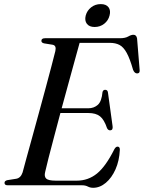

<svg xmlns="http://www.w3.org/2000/svg" viewBox="-20 -882 685 914"><path d="M370 0H16.5Q1.5 0 1.5 -11.5Q1.5 -21.5 15.5 -24.5L57 -31Q78.5 -34.5 87.5 -61Q93.5 -84.5 105.8 -128.8Q118 -173 133.5 -229.2Q149 -285.5 165.5 -346Q182 -406.5 197.5 -463.8Q213 -521 225 -567Q237 -613 243.5 -639Q249.5 -665.5 230.5 -669L190 -675.5Q177 -678.5 177 -687.5Q177 -700 194.5 -700H550.5Q576 -700 590.2 -708.2Q604.5 -716.5 615 -716.5Q629.5 -716.5 632.5 -699L644.5 -552Q647.5 -533.5 634 -532.5Q621 -531.5 613.5 -549.5Q598.5 -602.5 583.2 -630.2Q568 -658 549 -668Q530 -678 503 -678H359Q350 -645.5 336.2 -595.5Q322.5 -545.5 306.2 -486.2Q290 -427 273.5 -366.5H400Q427 -366.5 445.5 -382.8Q464 -399 468 -444Q471 -454.5 480.5 -454.5Q492.5 -454.5 494 -441L516 -281Q518.5 -262.5 505 -261.5Q495 -261 489.5 -272Q476 -312.5 456.2 -328.2Q436.5 -344 400.5 -344H267.5Q251.5 -284 236.8 -228.2Q222 -172.5 211 -129.5Q200 -86.5 195 -63.5Q189.5 -42 199.8 -32Q210 -22 245.5 -22H345.5Q400 -22 441.8 -56Q483.5 -90 524 -171Q531 -184 539.5 -184Q551 -184 550.5 -168.5Q548 -117 530 -76.2Q512 -35.5 483.8 -11.8Q455.5 12 423.5 12Q409.5 12 398 6Q386.5 0 370 0ZM430.5 -753.5Q405 -753.5 393.5 -768.8Q382 -784 388 -808Q394.5 -832 414 -847.2Q433.5 -862.5 459.5 -862.5Q485.5 -862.5 496.8 -847.2Q508 -832 501.5 -808Q495.5 -784 476 -768.8Q456.5 -753.5 430.5 -753.5Z"/></svg>

Font: Fraunces 72pt S000
Style: Italic
Weight: 400
Italic angle: -16°
Version: Version 1.000; ttfautohint (v1.8.3)